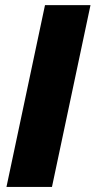

<svg xmlns="http://www.w3.org/2000/svg" viewBox="-20 -734 375 754"><path d="M5.4 0 156.7 -713.9H335.4L184.1 0Z"/></svg>

Font: Open Sans SemiCondensed ExtraBold
Style: Italic
Weight: 800
Width: 4
Italic angle: -12°
Designer: Monotype Design Team
Foundry: Monotype Imaging Inc.
Version: Version 3.003